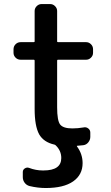

<svg xmlns="http://www.w3.org/2000/svg" viewBox="-20 -734 549 950"><path d="M126 186.5Q111.3 182.6 102.1 170.4Q92.8 158.2 92.8 142.6V117.2Q92.8 105.5 103 99.1Q113.3 92.8 124 96.7Q157.2 109.4 191.4 109.4Q193.4 109.4 195.3 109.4Q283.2 109.4 283.2 47.9Q283.2 11.7 255.9 -14.6Q252.9 -17.6 249 -18.6Q196.3 -30.3 173.8 -69.3Q151.4 -110.4 151.4 -194.3V-433.6Q151.4 -438.5 146.5 -438.5H82Q67.4 -438.5 57.1 -448.7Q46.9 -459 46.9 -472.7V-490.2Q46.9 -504.9 57.1 -515.1Q67.4 -525.4 82 -525.4H146.5Q151.4 -525.4 151.4 -529.3V-679.7Q151.4 -693.4 161.6 -703.6Q171.9 -713.9 185.5 -713.9H228.5Q242.2 -713.9 252.4 -703.6Q262.7 -693.4 262.7 -679.7V-529.3Q262.7 -525.4 267.6 -525.4H406.2Q419.9 -525.4 430.2 -515.1Q440.4 -504.9 440.4 -490.2V-472.7Q440.4 -459 430.2 -448.7Q419.9 -438.5 406.2 -438.5H267.6Q262.7 -438.5 262.7 -433.6V-203.1Q262.7 -136.7 277.8 -117.7Q293 -98.6 337.9 -98.6Q365.2 -98.6 393.6 -103.5Q406.2 -106.4 416.5 -98.6Q426.8 -90.8 426.8 -78.1V-56.6Q426.8 -42 417 -29.8Q407.2 -17.6 392.6 -15.6Q377 -13.7 362.3 -12.7Q358.4 -12.7 361.3 -8.8Q388.7 28.3 388.7 73.2Q388.7 130.9 341.8 163.6Q294.9 196.3 206.1 196.3Q167 196.3 126 186.5Z"/></svg>

Font: Gen Jyuu GothicL Medium
Style: Regular
Weight: 500
Designer: [Source Han Sans]
Ryoko NISHIZUKA  (kana & ideographs); Paul D. Hunt (Latin, Greek & Cyrillic); Wenlong ZHANG  (bopomofo
Version: Version 1.002.20150607